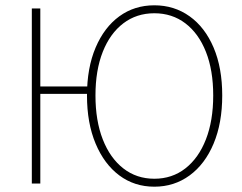

<svg xmlns="http://www.w3.org/2000/svg" viewBox="-20 -692 914 724"><path d="M100 0V-660H132V-366H322V-338H132V0ZM562 12Q487 12 430 -30.5Q373 -73 340.5 -150.5Q308 -228 308 -332Q308 -436 340.5 -512.5Q373 -589 430 -630.5Q487 -672 562 -672Q637 -672 695 -630.5Q753 -589 785.5 -512.5Q818 -436 818 -332Q818 -228 785.5 -150.5Q753 -73 695 -30.5Q637 12 562 12ZM562 -18Q629 -18 679 -57Q729 -96 756.5 -166.5Q784 -237 784 -332Q784 -427 756.5 -496.5Q729 -566 679 -604Q629 -642 562 -642Q495 -642 445 -604Q395 -566 367.5 -496.5Q340 -427 340 -332Q340 -237 367.5 -166.5Q395 -96 445 -57Q495 -18 562 -18Z"/></svg>

Font: Source Sans 3
Style: Regular
Weight: 200
Designer: Paul D. Hunt
Foundry: Adobe
Version: Version 3.046;hotconv 1.0.118;makeotfexe 2.5.65603